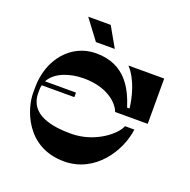

<svg xmlns="http://www.w3.org/2000/svg" viewBox="-153 -1048 1182 1195"><g transform="rotate(20 438.0 -451.0)"><path d="M454 -768 379 -900H230L329 -768ZM337 -530C490 -530 571 -455 590 -400H806V-700H569C633 -632 660 -518 667 -451H651C617 -556 553 -703 356 -703C189 -703 70 -558 70 -374V-335C70 -239 139 -2 396 -2C601 -2 722 -191 740 -338H678C659 -283 538 -179 377 -179C256 -179 100 -202 100 -348V-368C100 -379 101 -390 104 -400H320V-430H115C150 -498 245 -530 337 -530Z"/></g></svg>

Font: Space Cowgirl Black
Style: Regular
Weight: 900
Designer: Valery Marier
Foundry: Valery Marier
Version: Version 1.000;hotconv 1.0.109;makeotfexe 2.5.65596